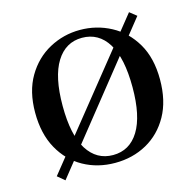

<svg xmlns="http://www.w3.org/2000/svg" viewBox="-91 -655 794 780"><g transform="rotate(-15 306.0 -264.5)"><path d="M546 -538 91 32 61 7 517 -561ZM305 16Q232 16 172.5 -17Q113 -50 78 -113Q43 -176 43 -265Q43 -354 79.5 -416Q116 -478 176 -510.5Q236 -543 305 -543Q375 -543 435 -511Q495 -479 531.5 -417Q568 -355 568 -265Q568 -175 533 -112.5Q498 -50 438.5 -17Q379 16 305 16ZM305 -17Q375 -17 413.5 -79.5Q452 -142 452 -263Q452 -386 413.5 -448Q375 -510 305 -510Q236 -510 197 -447.5Q158 -385 158 -263Q158 -140 197 -78.5Q236 -17 305 -17Z"/></g></svg>

Font: Noto Serif JP ExtraLight SemiBold
Style: Regular
Weight: 600
Version: Version 2.003-H1;hotconv 1.1.1;makeotfexe 2.6.0